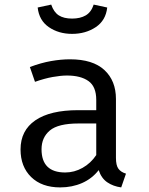

<svg xmlns="http://www.w3.org/2000/svg" viewBox="-20 -812 655 844"><path d="M489.7 -117.9Q489.7 -85.1 500.5 -70.3Q511.3 -55.4 533.8 -48.7L512.8 11.8Q477.9 7.2 451.8 -10.5Q425.6 -28.2 413.8 -64.1Q384.6 -26.7 340.8 -7.4Q296.9 11.8 244.6 11.8Q163.6 11.8 116.9 -33.8Q70.3 -79.5 70.3 -154.9Q70.3 -238.5 135.4 -283.1Q200.5 -327.7 323.6 -327.7H403.1V-372.8Q403.1 -431.3 369 -455.6Q334.9 -480 274.4 -480Q247.7 -480 211.8 -473.6Q175.9 -467.2 133.8 -452.3L111.3 -517.4Q160.5 -535.9 204.4 -543.6Q248.2 -551.3 287.7 -551.3Q388.2 -551.3 439 -504.1Q489.7 -456.9 489.7 -376.9ZM266.7 -53.8Q306.7 -53.8 342.8 -74.1Q379 -94.4 403.1 -130.3V-269.2H325.1Q235.9 -269.2 199.2 -238.5Q162.6 -207.7 162.6 -155.9Q162.6 -53.8 266.7 -53.8ZM296.9 -663.1Q237.9 -663.1 194.9 -692.6Q151.8 -722.1 145.6 -779L205.1 -791.8Q216.4 -758.5 238.5 -744.4Q260.5 -730.3 296.9 -730.3Q332.8 -730.3 356.9 -744.4Q381 -758.5 391.8 -791.8L451.3 -779Q445.1 -722.1 400.8 -692.6Q356.4 -663.1 296.9 -663.1Z"/></svg>

Font: FiraCode Nerd Font
Style: Regular
Weight: 400
Designer: Carrois Corporate, Edenspiekermann AG, Nikita Prokopov
Foundry: Carrois Corporate, Edenspiekermann AG, Nikita Prokopov
Version: Version 6.002;Nerd Fonts 2.1.0